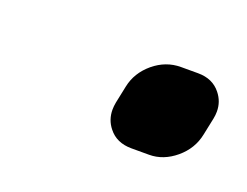

<svg xmlns="http://www.w3.org/2000/svg" viewBox="-39 -469 310 241"><g transform="rotate(20 116.5 -348.5)"><path d="M194.3 -407.2Q213.9 -407.2 224.6 -393.6Q232.9 -383.3 232.9 -370.1Q232.9 -365.2 231.9 -360.4L227.1 -337.4Q223.1 -317.4 206.8 -303.7Q190.4 -290 171.4 -290H147.9Q127.9 -290 117.2 -303.7Q108.9 -314 108.9 -327.6Q108.9 -332 109.9 -337.4L114.7 -360.4Q118.7 -379.9 135 -393.6Q151.4 -407.2 171.4 -407.2Z"/></g></svg>

Font: Qaz
Style: Italic
Weight: 400
Italic angle: -11.25°
Designer: GGBotNet
Foundry: f0n7
Version: 0.70